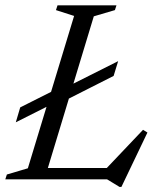

<svg xmlns="http://www.w3.org/2000/svg" viewBox="-20 -692 614 741"><path d="M342 -629 151.5 0H0.5L6.5 -18.5L87.5 -42.5L266 -630.5L196 -653L202 -671.5H429.5L423.5 -653ZM382.5 -33.5 532 -191 549 -180.5 448.5 29.5H441.5L393 0H114.5L128.5 -43.5H421.5ZM436 -456 418.5 -399 221 -299 184 -292 41 -220 58 -277.5 200 -349 235 -355Z"/></svg>

Font: Newsreader 20pt
Style: Italic
Weight: 400
Italic angle: -17°
Version: Version 1.003